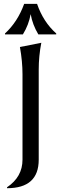

<svg xmlns="http://www.w3.org/2000/svg" viewBox="-20 -782 323 1012"><path d="M107.4 -761.7Q107.4 -761.7 175.3 -761.7Q208 -666.5 276.4 -605.5V-600.6H182.1Q151.4 -651.9 141.6 -707.5Q131.8 -651.4 100.6 -600.6H6.3V-605.5Q73.2 -667 107.4 -761.7ZM197.8 -556.6Q184.1 -486.8 184.1 -414.6V59.6Q184.1 210 17.1 210V205.1Q98.6 150.4 98.6 59.6V-390.1Q98.6 -458.5 85 -534.2Z"/></svg>

Font: Classica
Style: Book
Weight: 400
Designer: Wojciech Kalinowski "wmk69" (wmk69@o2.pl)
Foundry: Wojciech Kalinowski "wmk69" (wmk69@o2.pl)
Version: Version 2.1.1; 2021-05-14